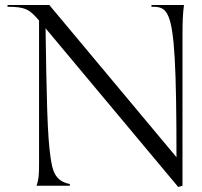

<svg xmlns="http://www.w3.org/2000/svg" viewBox="-20 -742 805 767"><path d="M126 0H259V-7C198 -18 189 -64 182 -113C169 -198 166 -358 162 -629L692 5L709 0V-588C709 -658 710 -684 715 -722H585V-715C616 -715 638 -713 653 -676C677 -618 685 -474 685 -114L177 -722H10V-715C80 -715 98 -705 136 -660V-84C136 -40 134 -24 126 0Z"/></svg>

Font: Sinistre
Style: Regular
Weight: 400
Designer: Jules Durand
Foundry: Collletttivo
Version: Version 69.420;Glyphs 3.2 (3217)